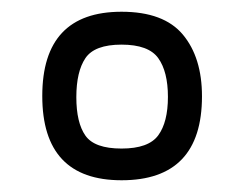

<svg xmlns="http://www.w3.org/2000/svg" viewBox="-20 -497 410 327"><path d="M187 -421Q141 -421 125.5 -398Q110 -375 110 -331.5Q110 -288 125.5 -266Q141 -244 187 -244Q233 -244 249.5 -266.5Q266 -289 266 -332Q266 -375 249.5 -398Q233 -421 187 -421ZM187 -190Q52 -190 52 -333.5Q52 -477 187 -477Q259 -477 291.5 -438Q324 -399 324 -333Q324 -190 187 -190Z"/></svg>

Font: Khand
Style: Regular
Weight: 400
Designer: Devanagari: Sanchit Sawaria, Jyotish Sonowal; Latin: Satya Rajpurohit
Foundry: Indian Type Foundry
Version: Version 1.100;PS 1.0;hotconv 1.0.78;makeotf.lib2.5.61930; tt